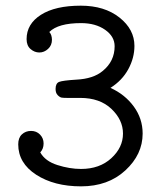

<svg xmlns="http://www.w3.org/2000/svg" viewBox="-20 -642 565 673"><path d="M43.9 -136.2Q43.9 -159.2 56.9 -171.1Q69.8 -183.1 88.9 -183.1Q107.9 -183.1 120.4 -170.2Q132.8 -157.2 132.8 -139.2Q132.8 -120.1 121.1 -107.9Q138.2 -77.1 181.2 -63.5Q224.1 -49.8 264.2 -49.8Q329.1 -49.8 370.1 -87.4Q411.1 -125 411.1 -173.8Q411.1 -221.7 370.6 -260.3Q330.1 -298.8 261.2 -298.8H214.8Q202.6 -298.8 196.3 -299.8Q189.9 -300.8 182.4 -308.3Q174.8 -315.9 174.8 -330.1Q174.8 -350.1 187.5 -355Q200.2 -359.9 247.1 -362.8Q307.1 -365.7 339.8 -393.1Q381.8 -427.2 381.8 -480Q381.8 -514.2 348.4 -537.6Q314.9 -561 264.2 -561Q184.1 -561 152.8 -529.8Q161.6 -521 162.1 -502.9Q162.1 -482.9 148.4 -470.5Q134.8 -458 117.9 -458Q101.1 -458 87.2 -470Q73.2 -481.9 73.2 -504.9Q73.2 -558.1 123.5 -590.1Q173.8 -622.1 263.2 -622.1Q346.2 -622.1 398.7 -580.6Q451.2 -539.1 451.2 -481Q451.2 -439 429.7 -399.4Q408.2 -359.9 367.2 -334Q418 -311 449 -268.6Q480 -226.1 480 -173.8Q480 -100.6 419.4 -44.7Q358.9 11.2 264.2 11.2Q169.9 11.2 106.9 -29.5Q43.9 -70.3 43.9 -136.2Z"/></svg>

Font: CMU Typewriter Text Variable Width
Style: Medium
Weight: 500
Version: Version 0.7.0